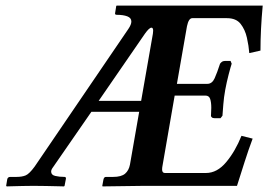

<svg xmlns="http://www.w3.org/2000/svg" viewBox="-20 -666 970 687"><path d="M495 -1 347 1 346 -1 350 -23Q352 -33 359 -33H385Q414 -33 427.5 -44.5Q441 -56 445 -77L478 -266H307L170 -68Q163 -59 163 -52Q163 -40 177.5 -36.5Q192 -33 211 -33Q216 -33 216 -27L211 -1L209 1Q209 1 189.5 0.5Q170 0 144.5 -0.5Q119 -1 100 -1Q83 -1 60.5 -0.5Q38 0 21 0.5Q4 1 4 1L2 -1L6 -25Q8 -33 17 -33H39Q59 -33 72 -38.5Q85 -44 104 -70L439 -562Q450 -578 450 -589Q450 -602 435.5 -607.5Q421 -613 398 -613Q390 -613 392 -620L396 -645L398 -646H920Q916 -603 914 -563Q912 -523 912 -485L872 -476Q870 -502 863.5 -531Q857 -560 841 -580.5Q825 -601 792 -601H668Q655 -601 649 -572L613 -366H722Q739 -366 748 -386Q757 -406 767 -437Q768 -440 773 -444Q778 -448 785 -448H805L809 -438Q805 -426 798 -399Q791 -372 786 -345Q781 -318 779 -291.5Q777 -265 776 -252L769 -243H748Q741 -243 737.5 -246.5Q734 -250 735 -253Q735 -260 735.5 -267Q736 -274 736 -280Q736 -300 732 -312Q728 -324 715 -324H605L562 -76Q560 -66 560 -60Q560 -47 570 -47H717Q757 -47 789.5 -86Q822 -125 844 -180L884 -170Q869 -130 855 -86Q841 -42 828 -1ZM333 -305H485L527 -545Q528 -551 528 -556Q528 -567 522 -567Q514 -567 499 -546Z"/></svg>

Font: Libertinus Serif SemiBold
Style: Italic
Weight: 600
Italic angle: -11.5°
Designer: Philipp H. Poll, Khaled Hosny
Foundry: Caleb Maclennan
Version: Version 7.051;RELEASE